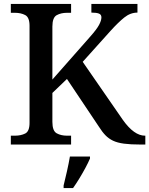

<svg xmlns="http://www.w3.org/2000/svg" viewBox="-20 -734 758 975"><path d="M35 0V-45H56Q86 -45 108 -56Q130 -67 130 -110V-603Q130 -646 108 -657.5Q86 -669 56 -669H35V-714H341V-669H320Q290 -669 268 -657Q246 -645 246 -599V-330L439 -549Q471 -585 483 -607.5Q495 -630 495 -646Q495 -660 482.5 -665Q470 -670 444 -670V-714H678V-670Q642 -670 611 -645Q580 -620 542 -578L400 -420L604 -125Q661 -45 716 -45H718V0H695Q643 0 609.5 -4.5Q576 -9 554 -19.5Q532 -30 515.5 -47Q499 -64 482 -91L320 -333L246 -262V-115Q246 -69 268 -57Q290 -45 320 -45H341V0ZM303 208Q311 176 320 136Q329 96 335 61H437V71Q428 92 413.5 119Q399 146 382.5 173Q366 200 351 221H303Z"/></svg>

Font: Noto Serif NP Hmong Medium
Style: Regular
Weight: 500
Designer: Dalton Maag Ltd
Foundry: Dalton Maag Ltd
Version: Version 1.001; ttfautohint (v1.8.4.7-5d5b)